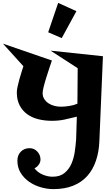

<svg xmlns="http://www.w3.org/2000/svg" viewBox="-80 -846 755 1315"><path d="M625 -460.9 600.6 121.1Q597.7 194.3 577.1 254.9Q556.6 315.4 518.1 358.9Q479.5 402.3 421.4 425.8Q363.3 449.2 286.1 449.2Q243.2 449.2 199.2 436.5Q155.3 423.8 119.6 398.9Q84 374 61.5 337.9Q39.1 301.8 39.1 253.9Q39.1 216.8 62.5 192.9Q85.9 168.9 123 168.9Q154.3 168.9 175.8 192.4Q197.3 215.8 197.3 246.1Q197.3 265.6 185.1 282.2Q172.9 298.8 156.2 306.6Q177.7 335 211.9 349.6Q246.1 364.3 280.3 364.3Q331.1 364.3 361.8 338.9Q392.6 313.5 409.2 275.4Q425.8 237.3 432.1 192.9Q438.5 148.4 441.4 109.4Q443.4 69.3 443.8 30.8Q444.3 -7.8 446.3 -46.9Q400.4 -35.2 360.8 -26.9Q321.3 -18.6 274.4 -18.6Q226.6 -18.6 183.1 -29.3Q139.6 -40 106.9 -63.5Q74.2 -86.9 54.7 -124Q35.2 -161.1 35.2 -213.9Q35.2 -228.5 40.5 -253.4Q45.9 -278.3 53.2 -304.7Q60.5 -331.1 68.4 -355.5Q76.2 -379.9 80.1 -392.6L-59.6 -546.9L275.4 -431.6Q269.5 -415 259.3 -383.8Q249 -352.5 238.3 -318.8Q227.5 -285.2 219.7 -254.4Q211.9 -223.6 211.9 -209Q211.9 -184.6 223.6 -167Q235.4 -149.4 253.4 -137.7Q271.5 -126 293.5 -120.6Q315.4 -115.2 336.9 -115.2Q362.3 -115.2 394 -120.1Q425.8 -125 450.2 -135.7L452.1 -378.9L266.6 -499ZM443.4 -769.5 342.8 -585 250 -625 318.4 -826.2Z"/></svg>

Font: Fontdiner Swanky
Style: Regular
Weight: 400
Designer: Font Diner, Inc
Foundry: Font Diner, Inc
Version: Version 1.001